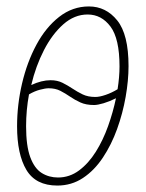

<svg xmlns="http://www.w3.org/2000/svg" viewBox="-20 -566 452 596"><path d="M158 10Q91 10 62 -38.5Q33 -87 33 -174Q33 -241 48.5 -307Q64 -373 93 -427Q122 -481 163.5 -513.5Q205 -546 256 -546Q309 -546 344 -502.5Q379 -459 379 -361Q379 -316 370 -265Q361 -214 343.5 -165.5Q326 -117 299.5 -77Q273 -37 237.5 -13.5Q202 10 158 10ZM276 -265Q289 -265 308 -271.5Q327 -278 345 -289Q351 -327 351 -360Q351 -446 323 -483.5Q295 -521 252 -521Q211 -521 176.5 -490.5Q142 -460 116.5 -410.5Q91 -361 77 -302Q109 -317 137 -317Q158 -317 174 -309Q190 -301 205 -291Q220 -281 236.5 -273Q253 -265 276 -265ZM160 -15Q196 -15 225.5 -37Q255 -59 277.5 -95Q300 -131 315.5 -174.5Q331 -218 340 -261Q320 -251 301.5 -245.5Q283 -240 272 -240Q247 -240 229.5 -248Q212 -256 197.5 -266Q183 -276 167.5 -284Q152 -292 131 -292Q121 -292 104 -287.5Q87 -283 70 -273Q61 -224 61 -174Q61 -113 74 -78Q87 -43 109.5 -29Q132 -15 160 -15Z"/></svg>

Font: Noto Serif ExtraCondensed Thin
Style: Italic
Weight: 100
Width: 2
Italic angle: -12°
Designer: Monotype Design Team
Foundry: Monotype Imaging Inc.
Version: Version 2.013